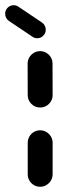

<svg xmlns="http://www.w3.org/2000/svg" viewBox="-66 -714 261 734"><path d="M87.4 0Q74.4 0 63.5 -6.5Q52.6 -13 46.3 -23.9Q40 -34.8 40 -47.8V-168.1Q40 -181.1 46.3 -192Q52.6 -203 63.5 -209.4Q74.4 -215.9 87.4 -215.9Q100.4 -215.9 111.3 -209.4Q122.2 -203 128.7 -192Q135.2 -181.1 135.2 -168.1V-47.8Q135.2 -34.8 128.7 -23.9Q122.2 -13 111.3 -6.5Q100.4 0 87.4 0ZM87.4 -303Q67.8 -303 53.9 -316.9Q40 -330.7 40 -350.4L39.6 -470.7Q39.6 -483.7 46.1 -494.6Q52.6 -505.6 63.5 -512Q74.4 -518.5 87.4 -518.5Q100.4 -518.5 111.3 -512Q122.2 -505.6 128.5 -494.6Q134.8 -483.7 134.8 -470.7L135.2 -350.4Q135.2 -337.4 128.7 -326.5Q122.2 -315.6 111.3 -309.3Q100.4 -303 87.4 -303ZM-46.3 -661.5Q-46.3 -674.8 -36.9 -684.4Q-27.4 -694.1 -13.7 -694.1Q-3.3 -694.1 4.8 -688.1L95.2 -627.4Q101.5 -623 105.2 -615.7Q108.9 -608.5 108.9 -600.4Q108.9 -587 99.4 -577.4Q90 -567.8 76.3 -567.8Q65.9 -567.8 57.8 -573.7L-32.6 -634.4Q-38.9 -638.9 -42.6 -646.1Q-46.3 -653.3 -46.3 -661.5Z"/></svg>

Font: 26F Galaxy Sans Extra Bold
Style: Regular
Weight: 800
Designer: C₂₉H₂₅N₃O₅
Version: Version 1.100